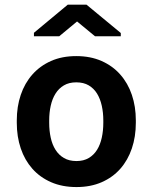

<svg xmlns="http://www.w3.org/2000/svg" viewBox="-20 -773 640 804"><path d="M50.3 -269Q50.3 -326.7 66.9 -375.7Q83.5 -424.8 115.5 -460.9Q147.5 -497.1 193.6 -517.6Q239.7 -538.1 299.3 -538.1Q358.9 -538.1 405.3 -517.6Q451.7 -497.1 483.6 -460.9Q515.6 -424.8 532.2 -375.7Q548.8 -326.7 548.8 -269V-258.8Q548.8 -200.7 532.2 -151.6Q515.6 -102.5 483.9 -66.4Q452.1 -30.3 405.8 -10Q359.4 10.3 300.3 10.3Q240.7 10.3 194.1 -10Q147.5 -30.3 115.5 -66.4Q83.5 -102.5 66.9 -151.6Q50.3 -200.7 50.3 -258.8ZM186 -258.8Q186 -225.6 192.4 -196.5Q198.7 -167.5 212.4 -145.8Q226.1 -124 247.8 -111.3Q269.5 -98.6 300.3 -98.6Q330.1 -98.6 351.6 -111.3Q373 -124 386.5 -145.8Q399.9 -167.5 406.2 -196.5Q412.6 -225.6 412.6 -258.8V-269Q412.6 -301.3 406.2 -330.1Q399.9 -358.9 386.5 -380.9Q373 -402.8 351.6 -415.5Q330.1 -428.2 299.3 -428.2Q269 -428.2 247.6 -415.5Q226.1 -402.8 212.4 -380.9Q198.7 -358.9 192.4 -330.1Q186 -301.3 186 -269ZM485.8 -634.8V-621.1H377.9L302.7 -683.1L228 -621.1H122.1V-635.7L263.7 -753.4H342.3Z"/></svg>

Font: Roboto Mono
Style: Bold
Weight: 700
Designer: Google
Version: Version 2.000985; 2015; ttfautohint (v1.3)